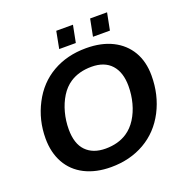

<svg xmlns="http://www.w3.org/2000/svg" viewBox="-150 -987 1078 1129"><g transform="rotate(-20 389.0 -422.0)"><path d="M453.1 -698.2Q548.8 -698.2 617.7 -663.8Q686.5 -629.4 723.9 -566.2Q761.2 -502.9 761.2 -415.5Q761.2 -294.9 710 -195.8Q658.2 -96.2 565.9 -43.2Q473.6 9.8 355 9.8Q261.2 9.8 191.4 -25.4Q122.1 -60.5 85.4 -126.2Q48.8 -191.9 48.8 -279.8Q48.8 -395 100.6 -494.1Q151.9 -593.3 243.2 -645.8Q334.5 -698.2 453.1 -698.2ZM446.3 -584.5Q367.2 -584.5 311.5 -547.9Q274.4 -523.4 248.5 -481.7Q222.7 -439.9 209 -388.7Q195.3 -337.4 195.3 -283.7Q195.3 -193.8 239.3 -148.7Q283.2 -103.5 361.8 -103.5Q440.4 -103.5 496.1 -140.1Q533.2 -164.6 559.3 -205.6Q585.4 -246.6 599.1 -297.9Q612.8 -349.1 612.8 -403.8Q612.8 -489.7 570.1 -537.1Q527.3 -584.5 446.3 -584.5ZM642.6 -854 621.6 -747.1H515.6L536.6 -854ZM429.2 -854 408.2 -747.1H304.2L324.7 -854Z"/></g></svg>

Font: Arimo
Style: Italic
Weight: 400
Italic angle: -12°
Designer: Steve Matteson
Foundry: Monotype Imaging Inc.
Version: Version 1.33